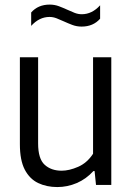

<svg xmlns="http://www.w3.org/2000/svg" viewBox="-20 -786 562 816"><path d="M223.5 9Q178 9 142 -8.2Q106 -25.5 85.2 -65.2Q64.5 -105 64.5 -173V-542.5H142V-176.5Q142 -111 169.8 -85.8Q197.5 -60.5 242 -60.5Q274 -60.5 312 -77Q350 -93.5 375.5 -132.5V-542.5H453V0H388L382 -59H377Q346 -25 306.2 -8Q266.5 9 223.5 9ZM327 -673Q306 -673 287.5 -680Q269 -687 251.5 -695Q235.5 -702.5 220.5 -708.2Q205.5 -714 190.5 -714Q147 -714 112.5 -676V-733Q142 -766.5 191 -766.5Q212 -766.5 230.5 -759.5Q249 -752.5 266.5 -744.5Q282.5 -737 297.5 -731.2Q312.5 -725.5 327.5 -725.5Q371 -725.5 405.5 -763.5V-706.5Q376 -673 327 -673Z"/></svg>

Font: Encode Sans SemiCondensed SemiCondensed
Style: Regular
Weight: 400
Width: 4
Designer: Multiple Designers
Foundry: Impallari Type
Version: Version 3.000; ttfautohint (v1.8.3) -l 8 -r 50 -G 200 -x 14 